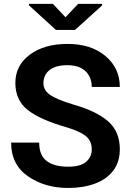

<svg xmlns="http://www.w3.org/2000/svg" viewBox="-20 -944 665 975"><path d="M361 -792H264L127 -917V-924.5H248.5L312.5 -856.5L377 -924.5H498.5V-916.5ZM326 10.5Q207.5 10.5 122 -48.8Q36.5 -108 36.5 -220H179Q179 -155 217.2 -126.2Q255.5 -97.5 326 -97.5Q388.5 -97.5 417.2 -122.2Q446 -147 446 -185.5Q446 -228 416 -252.8Q386 -277.5 315 -298.5Q185.5 -335.5 121.8 -384.8Q58 -434 58 -523Q58 -612 131.5 -666.5Q205 -721 323 -721Q442.5 -721 515.5 -659.5Q588.5 -598 588.5 -502.5H446Q446 -534.5 432.2 -559.5Q418.5 -584.5 391 -598.8Q363.5 -613 321 -613Q280 -613 253.2 -601Q226.5 -589 213.5 -568.5Q200.5 -548 200.5 -522.5Q200.5 -486.5 233.2 -463Q266 -439.5 349.5 -414Q469 -380.5 528.8 -328.2Q588.5 -276 588.5 -186.5Q588.5 -121.5 555 -77.5Q521.5 -33.5 462 -11.5Q402.5 10.5 326 10.5Z"/></svg>

Font: Roberto Sans
Style: Bold
Weight: 700
Designer: Google (font) & Cristiano Sobral (main changes)
Version: Version 1.000;October 12, 2021;FontCreator 14.0.0.2814 64-bi